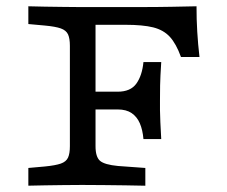

<svg xmlns="http://www.w3.org/2000/svg" viewBox="-20 -591 721 611"><path d="M202.4 -201.6V-445.2Q202.4 -468.7 196.5 -481.6Q190.5 -494.5 173.4 -500.6Q156.3 -506.6 122.8 -509.7L70.2 -514.5V-571Q94.1 -570.2 123.2 -569.8Q152.3 -569.4 181.4 -569Q210.5 -568.5 234.7 -568.5H244.4H419.6Q480 -568.5 525.4 -569.4Q570.7 -570.2 605.4 -571Q605.3 -529.4 607.7 -490.2Q610 -451.1 614.8 -409.7H555.9Q540.5 -452 520.5 -473.8Q500.4 -495.6 467.5 -503.9Q434.5 -512.1 378.9 -512.1H284V-201.6ZM249 -242.7V-299.2H439.5V-242.7ZM436.5 -148.4Q434 -177.6 425 -198.6Q415.9 -219.5 398.9 -231.1Q381.8 -242.7 354.5 -242.7V-299.2Q395.5 -299.2 413.9 -324.9Q432.3 -350.5 436.5 -393.5H493.1Q490 -345.5 489.5 -319.2Q489.1 -293 489.1 -271Q489.1 -256.6 489.1 -240.2Q489.2 -223.9 490.3 -202.3Q491.5 -180.7 493.1 -148.4ZM234.7 -2.4Q210.5 -2.4 181.4 -2Q152.3 -1.6 123.2 -1.2Q94.1 -0.9 70.2 -0.1V-56.5L122.8 -61.2Q156.3 -64.5 173.4 -70.4Q190.5 -76.4 196.5 -89.4Q202.4 -102.3 202.4 -125.8V-201.6H284V-125.8Q284 -91.8 298.2 -79.3Q312.5 -66.9 355.5 -62.8L442.5 -56.5V0Q413 -0.8 378.8 -1.2Q344.6 -1.6 311.1 -2Q277.6 -2.4 248.8 -2.4H243.6Z"/></svg>

Font: Playfair 5pt SemiExpanded Light
Style: Regular
Weight: 300
Width: 6
Designer: Claus Eggers Sørensen
Foundry: Claus Eggers Sørensen
Version: Version 2.203